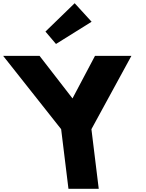

<svg xmlns="http://www.w3.org/2000/svg" viewBox="-151 -1172 907 1192"><path d="M131.2 -976 196.6 -899 417.7 -1037 312.6 -1152ZM-131.3 -825 228.6 -370 274 0H462L416.6 -370L664.7 -825H438.7L299.1 -561L94.7 -825Z"/></svg>

Font: Hussar
Style: BdOpOblOne
Weight: 700
Foundry: Cannot Into Space Fonts
Version: Version 2.00